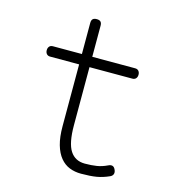

<svg xmlns="http://www.w3.org/2000/svg" viewBox="-107 -795 814 895"><g transform="rotate(15 300.0 -347.5)"><path d="M482 -530Q493 -530 499 -523Q505 -516 505 -505Q505 -494 499 -487Q493 -480 482 -480H275V-200Q275 -114 299 -77Q323 -40 370 -40Q402 -40 427 -44Q452 -48 477 -60Q489 -66 497.5 -63.5Q506 -61 511 -50Q517 -38 514 -28.5Q511 -19 500 -14Q469 0 439.5 5Q410 10 365 10Q335 10 309.5 0Q284 -10 265 -33Q246 -56 235.5 -92.5Q225 -129 225 -182V-480H85Q74 -480 68 -487Q62 -494 62 -505Q62 -516 68 -523Q74 -530 85 -530H225V-680Q225 -693 231 -699Q237 -705 250 -705Q263 -705 269 -699Q275 -693 275 -680V-530Z"/></g></svg>

Font: Maple Mono Thin
Style: Regular
Weight: 250
Monospace: yes
Designer: subframe7536
Version: Version 7.000